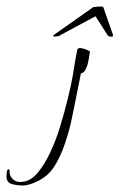

<svg xmlns="http://www.w3.org/2000/svg" viewBox="-157 -380 368 591"><path d="M-137 163Q-137 142 -131 141Q-127 140 -127.5 150Q-128 160 -118.5 170.5Q-109 181 -92 180Q-64 179 -42 153Q-20 127 -2.5 89.5Q15 52 27 13Q39 -26 50 -69.5Q61 -113 66.5 -144.5Q72 -176 76 -202L81 -227Q82 -232 89.5 -232Q97 -232 108.5 -227.5Q120 -223 120 -220L118 -210Q111 -156 92 -154Q88 -134 78.5 -86Q69 -38 62.5 -7.5Q56 23 43 61.5Q30 100 12 129.5Q-6 159 -36 175Q-66 191 -86.5 191Q-107 191 -122 186Q-137 181 -137 163ZM161 -358 191 -272Q191 -268 189 -267Q176 -267 174 -272L137 -330L29 -272Q25 -268 15 -268Q7 -266 7 -270L8 -272L130 -358Q145 -360 152.5 -360Q160 -360 161 -358Z"/></svg>

Font: Lovers Quarrel
Style: Regular
Weight: 400
Designer: Robert E. Leuschke
Foundry: Robert E. Leuschke
Version: Version 1.001